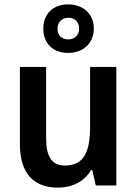

<svg xmlns="http://www.w3.org/2000/svg" viewBox="-20 -848 626 878"><path d="M292 -606C360 -606 409 -650 409 -718C409 -785 359 -828 292 -828C223 -828 178 -785 178 -717C178 -649 223 -606 292 -606ZM293 -668C260 -668 243 -687 243 -717C243 -747 264 -767 293 -767C322 -767 342 -747 342 -717C342 -687 321 -668 293 -668ZM512 -542H392V-271C392 -154 365 -91 276 -91C217 -91 191 -132 191 -215V-542H71V-189C71 -56 133 10 245 10C308 10 365 -16 396 -70H402L418 0H512Z"/></svg>

Font: Noto Sans Kannada SemiCondensed SemiBold
Style: Regular
Weight: 600
Width: 4
Designer: Jelle Bosma - Monotype Design Team
Foundry: Monotype Imaging Inc.
Version: Version 2.005